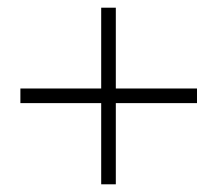

<svg xmlns="http://www.w3.org/2000/svg" viewBox="-20 -606 565 499"><path d="M243 -586H281V-376H492V-338H281V-127H243V-338H33V-376H243Z"/></svg>

Font: Prata
Style: Regular
Weight: 400
Designer: Cyreal (www.cyreal.org)
Foundry: Cyreal (www.cyreal.org)
Version: Version 1.010